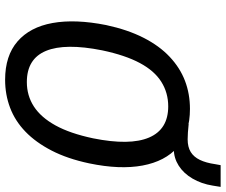

<svg xmlns="http://www.w3.org/2000/svg" viewBox="-86 -788 883 751"><g transform="rotate(90 355.5 -412.5)"><path d="M292 9Q198 9 142 -39.5Q86 -88 70 -176.5Q54 -265 78 -386Q96 -470 127.5 -532Q159 -594 202 -634.5Q245 -675 296 -694.5Q347 -714 406 -714Q501 -714 556 -665.5Q611 -617 627.5 -528.5Q644 -440 619 -320Q601 -235 569 -173Q537 -111 495 -70.5Q453 -30 401.5 -10.5Q350 9 292 9ZM301 -76Q354 -76 396.5 -103.5Q439 -131 470.5 -188Q502 -245 521 -335Q550 -479 518 -554Q486 -629 396 -629Q343 -629 300 -602Q257 -575 226.5 -518Q196 -461 177 -371Q148 -226 179 -151Q210 -76 301 -76ZM492 -651 465 -709Q484 -707 498 -706Q512 -705 525 -705Q555 -705 574.5 -717Q594 -729 605.5 -753Q617 -777 622 -812L626 -834H711L706 -803Q699 -759 678.5 -724Q658 -689 628 -670Q598 -651 564 -651Z"/></g></svg>

Font: Nunito Sans 10pt Condensed SemiBold
Style: Italic
Weight: 600
Width: 3
Italic angle: -9°
Designer: Vernon Adams
Foundry: Vernon Adams
Version: Version 3.101;gftools[0.9.27]